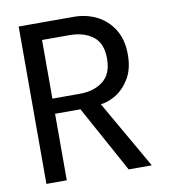

<svg xmlns="http://www.w3.org/2000/svg" viewBox="-76 -726 707 793"><g transform="rotate(-10 277.0 -330.0)"><path d="M55 -660H285.5Q339 -660 382.8 -637.8Q426.5 -615.5 452.8 -572.8Q479 -530 479 -468.5Q479 -407.5 454.8 -367.5Q430.5 -327.5 396.5 -307.2Q362.5 -287 333.5 -285L497 0H400L247 -279H140.5V0H55ZM140.5 -342.5H255.5Q314.5 -342.5 353 -372Q391.5 -401.5 391.5 -466.5Q391.5 -531.5 353.2 -560Q315 -588.5 256 -588.5H140.5Z"/></g></svg>

Font: League Spartan Thin
Style: Regular
Weight: 400
Version: Version 2.002